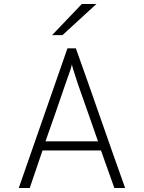

<svg xmlns="http://www.w3.org/2000/svg" viewBox="-20 -942 720 962"><path d="M553 0Q536 -48 519.5 -94Q503 -140 486 -188H193Q177 -140 161 -94Q145 -48 129 0H74Q135 -176 196 -350Q257 -524 318 -700H360Q423 -524 483.5 -350Q544 -176 607 0ZM471 -234Q445 -307 420.5 -378.5Q396 -450 370 -522Q367 -531 363 -543.5Q359 -556 354.5 -570Q350 -584 346 -597Q342 -610 340 -619Q337 -604 331 -587Q325 -570 319.5 -554.5Q314 -539 310 -527.5Q306 -516 305 -513Q281 -443 257 -373.5Q233 -304 208 -234ZM293 -766H241Q278 -805 315.5 -844Q353 -883 390 -922H463Q421 -883 378 -844Q335 -805 293 -766Z"/></svg>

Font: Transpass ExtraLight
Style: Regular
Weight: 200
Designer: Delve Withrington
Foundry: Delve Fonts
Version: Version 1.001;December 18, 2019;FontCreator 12.0.0.2547 64-b